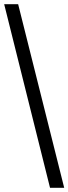

<svg xmlns="http://www.w3.org/2000/svg" viewBox="-20 -780 328 921"><path d="M220 121 0 -760H67L288 121Z"/></svg>

Font: Noto Serif Tibetan SemiBold
Style: Regular
Weight: 600
Designer: Monotype Design Team
Foundry: Monotype Imaging Inc.
Version: Version 2.103; ttfautohint (v1.8.4.7-5d5b)